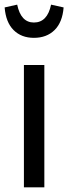

<svg xmlns="http://www.w3.org/2000/svg" viewBox="-30 -807 294 827"><path d="M161 -527V0H73V-527ZM-10 -775 44 -787Q60 -710 116 -710Q174 -710 190 -787L244 -775Q239 -711 205 -677.5Q171 -644 116 -644Q62 -644 28.5 -677.5Q-5 -711 -10 -775Z"/></svg>

Font: Fira Sans Extra Condensed
Style: Regular
Weight: 400
Width: 1
Designer: Carrois Corporate & Edenspiekermann AG
Foundry: Carrois Corporate GbR & Edenspiekermann AG
Version: Version 4.203